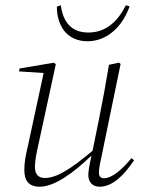

<svg xmlns="http://www.w3.org/2000/svg" viewBox="-20 -694 557 726"><path d="M130 12C186 12 258 -40 326 -106C318 -70 314 -47 314 -32C314 -6 329 12 357 12C408 12 452 -36 487 -88L477 -96C441 -52 403 -20 373 -20C361 -20 354 -27 354 -41C354 -59 359 -79 363 -98L436 -452L430 -457L392 -449C380 -376 369 -317 356 -252L330 -124C246 -53 193 -21 150 -21C125 -21 112 -35 112 -63C112 -87 119 -121 126 -151L191 -451L184 -457L54 -435L52 -424L145 -418L85 -140C77 -106 72 -81 72 -51C72 -11 89 12 130 12ZM311 -538C386 -538 444 -595 470 -670L456 -674C425 -613 381 -571 314 -571C248 -571 218 -613 210 -674L195 -669C195 -594 235 -538 311 -538Z"/></svg>

Font: Source Serif 4 Display Light
Style: Italic
Weight: 300
Italic angle: -12°
Designer: Frank Grießhammer
Foundry: Adobe Systems Incorporated
Version: Version 4.004;hotconv 1.0.117;makeotfexe 2.5.65602